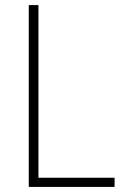

<svg xmlns="http://www.w3.org/2000/svg" viewBox="-20 -734 490 754"><path d="M93 0V-714H131V-36H430V0Z"/></svg>

Font: Noto Sans Arabic UI SmCn XLt
Style: Regular
Weight: 200
Width: 4
Designer: Monotype Design Team, Nadine Chahine and Nizar Qandah
Foundry: Monotype Imaging Inc.
Version: Version 2.010; ttfautohint (v1.8.4.7-5d5b)